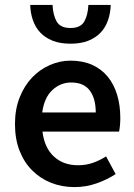

<svg xmlns="http://www.w3.org/2000/svg" viewBox="-20 -750 547 782"><path d="M283 12Q232 12 188 -5.5Q144 -23 111 -56Q78 -89 59.5 -136.5Q41 -184 41 -245Q41 -305 60 -353Q79 -401 110.5 -434Q142 -467 183 -485Q224 -503 267 -503Q317 -503 355 -486Q393 -469 418.5 -438Q444 -407 457 -364Q470 -321 470 -270Q470 -253 468.5 -238Q467 -223 465 -214H153Q161 -148 199.5 -112.5Q238 -77 298 -77Q330 -77 357.5 -86.5Q385 -96 412 -113L451 -41Q416 -18 373 -3Q330 12 283 12ZM152 -292H370Q370 -349 345.5 -381.5Q321 -414 270 -414Q226 -414 193 -383Q160 -352 152 -292ZM267 -572Q224 -572 193.5 -584.5Q163 -597 143.5 -618Q124 -639 114 -668Q104 -697 103 -730H194Q196 -688 211 -662Q226 -636 267 -636Q308 -636 323 -662Q338 -688 340 -730H431Q430 -697 420 -668Q410 -639 390.5 -618Q371 -597 340.5 -584.5Q310 -572 267 -572Z"/></svg>

Font: Giro Sans Semibold
Style: Regular
Weight: 600
Designer: Paul D. Hunt
Foundry: Adobe Systems Incorporated
Version: Version 1.000;PS 1.0;hotconv 1.0.88;makeotf.lib2.5.647800